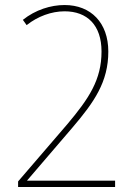

<svg xmlns="http://www.w3.org/2000/svg" viewBox="-20 -744 545 764"><path d="M438 0V-25H88V-26L268 -236C355 -338 411 -418 411 -539C411 -653 342 -724 237 -724C182 -724 121 -705 71 -665L86 -644C130 -679 185 -699 237 -699C327 -699 384 -644 384 -539C384 -427 334 -352 248 -250L52 -22V0Z"/></svg>

Font: Noto Sans Ethiopic SemiCondensed Thin
Style: Regular
Weight: 100
Width: 4
Designer: Monotype Design Team
Foundry: Monotype Imaging Inc.
Version: Version 2.102